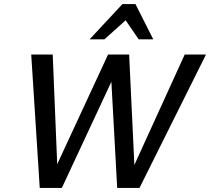

<svg xmlns="http://www.w3.org/2000/svg" viewBox="-20 -927 1036 947"><path d="M558 0 522 -658H617L647 -24H602L891 -658H996L668 0ZM176 0 134 -658H240L266 -24H219L513 -658H592L285 0ZM422 -733 584 -907H648L620 -845L495 -733ZM664 -733 588 -844 584 -907H648L736 -733Z"/></svg>

Font: Ysabeau Office SemiBold
Style: Italic
Weight: 600
Italic angle: -12°
Designer: Christian Thalmann (Catharsis Fonts)
Version: Version 2.001;gftools[0.9.30]; featfreeze: tnum,lnum,ss02